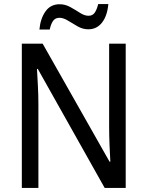

<svg xmlns="http://www.w3.org/2000/svg" viewBox="-20 -930 730 950"><path d="M602 0H498L167 -589H163Q165 -552 167.5 -505.5Q170 -459 170 -413V0H88V-714H191L522 -130H526Q524 -161 522 -211Q520 -261 520 -302V-714H602ZM175 -784Q180 -838 205 -873.5Q230 -909 275 -909Q303 -909 328 -895Q353 -881 375.5 -866.5Q398 -852 418 -852Q438 -852 448.5 -867Q459 -882 466 -910H516Q511 -852 485 -818.5Q459 -785 417 -785Q390 -785 365 -799Q340 -813 317 -827.5Q294 -842 274 -842Q254 -842 243 -827Q232 -812 226 -784Z"/></svg>

Font: Noto Sans Gurmukhi UI SemiCondensed
Style: Regular
Weight: 400
Width: 4
Designer: Jelle Bosma - Monotype Design Team
Foundry: Monotype Imaging Inc.
Version: Version 2.004; ttfautohint (v1.8.4.7-5d5b)